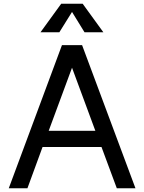

<svg xmlns="http://www.w3.org/2000/svg" viewBox="-20 -1009 772 1029"><path d="M27 0ZM524 -221H208L127 0H27L312 -767H420L706 0H606ZM491 -308 366 -646 241 -308ZM433 -836 366 -945 298 -836H197L308 -989H423L534 -836Z"/></svg>

Font: Biryani
Style: Regular
Weight: 400
Designer: Dan Reynolds and Mathieu Reguer
Foundry: Dan Reynolds and Mathieu Reguer
Version: Version 1.004; ttfautohint (v1.1) -l 5 -r 5 -G 72 -x 0 -D la